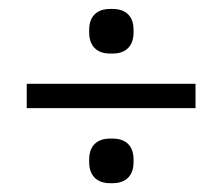

<svg xmlns="http://www.w3.org/2000/svg" viewBox="-20 -567 499 431"><path d="M40 -378.9H418.9V-324.2H40ZM180.2 -203.1V-209Q180.2 -231.4 192.4 -243.7Q204.6 -255.9 227.1 -255.9H232.9Q255.4 -255.9 267.6 -243.7Q279.8 -231.4 279.8 -209V-203.1Q279.8 -180.7 267.6 -168.2Q255.4 -155.8 232.9 -155.8H227.1Q204.6 -155.8 192.4 -168.2Q180.2 -180.7 180.2 -203.1ZM180.2 -494.1V-500Q180.2 -522.5 192.4 -534.7Q204.6 -546.9 227.1 -546.9H232.9Q255.4 -546.9 267.6 -534.7Q279.8 -522.5 279.8 -500V-494.1Q279.8 -471.7 267.6 -459.2Q255.4 -446.8 232.9 -446.8H227.1Q204.6 -446.8 192.4 -459.2Q180.2 -471.7 180.2 -494.1Z"/></svg>

Font: LT Superior Serif
Style: Regular
Weight: 400
Designer: Daniel Lyons
Foundry: LyonsType
Version: Version 2.120;FEAKit 1.0